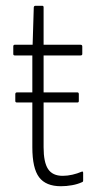

<svg xmlns="http://www.w3.org/2000/svg" viewBox="-20 -637 341 665"><path d="M39 -282Q33 -282 33 -287V-311Q33 -317 39 -317H92H131H248Q253 -317 253 -311V-287Q253 -282 248 -282ZM191 8Q139 8 115.5 -23Q92 -54 92 -127V-445H31Q26 -445 26 -450V-476Q26 -482 31 -482H93L97 -612Q98 -617 103 -617H126Q131 -617 131 -612V-482H259Q265 -482 265 -476V-450Q265 -445 259 -445H131V-127Q131 -75 146.5 -51.5Q162 -28 197 -28Q214 -28 231 -32Q248 -36 262 -42Q268 -45 268 -38V-12Q268 -7 264 -6Q249 1 229.5 4.5Q210 8 191 8Z"/></svg>

Font: Sofia Sans Condensed ExtraLight
Style: Regular
Weight: 250
Version: Version 4.100